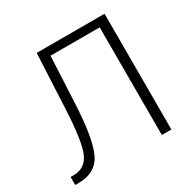

<svg xmlns="http://www.w3.org/2000/svg" viewBox="-158 -866 1018 1021"><g transform="rotate(-30 351.0 -355.5)"><path d="M610.4 -710.9V0H551.8V-661.1H250L236.8 -389.2Q227.1 -170.4 187.5 -85.2Q147.9 0 40 0H20V-49.3H38.1Q111.8 -49.3 140.6 -118.9Q169.4 -188.5 178.2 -389.2L193.8 -710.9Z"/></g></svg>

Font: Franko
Style: Light
Weight: 300
Designer: Google
Version: Version 1.200310; 2013